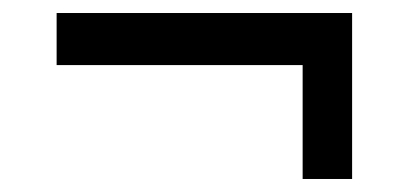

<svg xmlns="http://www.w3.org/2000/svg" viewBox="-20 -395 631 295"><path d="M521 -375V-120H445V-295H67V-375Z"/></svg>

Font: Raleway Thin Medium
Style: Regular
Weight: 500
Version: Version 4.026